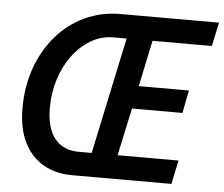

<svg xmlns="http://www.w3.org/2000/svg" viewBox="-50 -747 939 804"><g transform="rotate(5 419.5 -345.0)"><path d="M50 -262Q50 -354 78 -432Q106 -510 156.5 -568Q207 -626 275.5 -658Q344 -690 424 -690H839L817 -590H568L527 -396H738L719 -300H507L464 -100H720L699 0H280Q212 0 160 -30Q108 -60 79 -118.5Q50 -177 50 -262ZM164 -275Q164 -187 200 -143.5Q236 -100 301 -100H355L459 -590H404Q353 -590 309 -564Q265 -538 232.5 -494Q200 -450 182 -393.5Q164 -337 164 -275Z"/></g></svg>

Font: Radio Canada Condensed Medium
Style: Italic
Weight: 500
Width: 3
Italic angle: -12°
Designer: Charles Daoud, Etienne Aubert Bonn, Alexandre Saumier Demers, Jacques Le Bailly
Foundry: Radio-Canada
Version: Version 2.104; ttfautohint (v1.8.4.7-5d5b);gftools[0.9.28.de